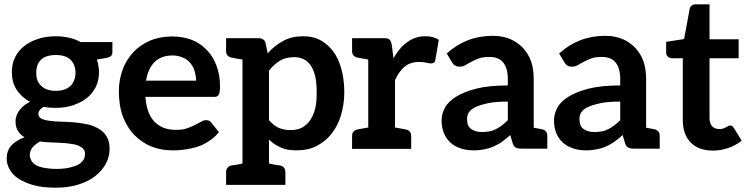

<svg xmlns="http://www.w3.org/2000/svg" viewBox="-20 -690 3470 890"><path d="M239 -522C210 -522 182 -518 157 -510C132 -502 111 -491 93 -477C75 -463 60 -445 50 -425C40 -405 35 -381 35 -356C35 -325 42 -297 57 -274C72 -251 93 -232 119 -218C108 -212 97 -206 89 -199C81 -192 74 -184 68 -176C62 -168 59 -160 56 -152C53 -144 52 -136 52 -128C52 -109 56 -94 64 -82C72 -70 81 -61 94 -54C68 -44 48 -32 33 -16C18 0 11 21 11 45C11 63 16 80 25 96C34 112 48 127 67 139C86 151 109 161 138 169C167 177 201 180 240 180C279 180 314 175 345 165C376 155 402 142 423 125C444 108 460 89 471 68C482 47 488 25 488 2C488 -22 484 -42 474 -58C464 -74 452 -85 436 -94C420 -103 404 -110 384 -114C364 -118 344 -121 323 -123C302 -125 283 -125 263 -126C243 -126 226 -128 210 -130C194 -132 182 -135 172 -140C162 -145 158 -153 158 -163C158 -175 166 -185 182 -195C200 -191 220 -190 239 -190C268 -190 294 -194 318 -202C342 -210 364 -221 382 -235C400 -249 414 -267 424 -287C434 -307 439 -331 439 -356C439 -367 438 -376 436 -386C434 -396 432 -405 429 -414L475 -422C485 -424 491 -427 495 -431C499 -435 501 -441 501 -449V-495H354C338 -504 320 -511 301 -515C282 -519 261 -522 239 -522ZM374 23C374 33 372 43 367 51C362 59 354 67 343 73C332 79 319 83 302 87C285 91 265 93 242 93C219 93 201 91 185 88C169 85 156 81 146 75C136 69 129 62 125 54C121 46 118 38 118 29C118 15 123 3 131 -7C139 -17 151 -26 165 -34C180 -32 196 -31 212 -30C228 -29 244 -29 260 -28C276 -27 290 -26 304 -24C318 -22 331 -20 341 -16C351 -12 359 -7 365 -1C371 5 374 13 374 23ZM239 -269C224 -269 211 -271 199 -275C187 -279 178 -285 170 -293C162 -301 157 -309 153 -319C149 -329 148 -341 148 -353C148 -378 155 -398 170 -413C185 -428 209 -435 239 -435C269 -435 292 -428 307 -413C322 -398 330 -378 330 -353C330 -341 328 -329 324 -319C320 -309 315 -299 307 -292C300 -285 290 -279 279 -275C268 -271 254 -269 239 -269Z M778 -521C740 -521 704 -514 674 -501C644 -488 618 -470 597 -447C576 -424 559 -397 548 -366C537 -335 531 -303 531 -268C531 -223 537 -183 550 -149C563 -115 581 -86 604 -63C627 -40 653 -22 684 -10C715 2 747 7 783 7C801 7 820 6 839 3C858 0 877 -4 896 -10C914 -16 932 -25 949 -36C966 -47 981 -61 995 -77L959 -122C956 -126 954 -128 950 -130C946 -132 941 -133 936 -133C928 -133 921 -131 913 -126C905 -121 895 -117 884 -111C873 -105 861 -100 846 -95C832 -90 815 -88 795 -88C754 -88 722 -100 697 -125C672 -150 658 -188 654 -241H971C977 -241 981 -241 985 -243C989 -245 992 -247 994 -251C996 -254 997 -259 998 -265C999 -271 1000 -280 1000 -289C1000 -326 994 -358 983 -387C972 -416 957 -440 937 -460C917 -480 894 -496 867 -506C840 -516 810 -521 778 -521ZM780 -433C798 -433 814 -429 828 -423C842 -417 853 -409 862 -398C871 -387 878 -375 882 -361C886 -347 889 -332 889 -316H657C663 -353 676 -382 696 -402C716 -422 744 -433 780 -433Z M1562 -372C1553 -404 1540 -432 1523 -454C1506 -476 1486 -493 1463 -505C1440 -517 1414 -522 1386 -522C1350 -522 1319 -515 1292 -500C1265 -485 1242 -467 1221 -443L1211 -490C1209 -498 1206 -503 1200 -507C1194 -511 1187 -513 1179 -513H1104H1028V-454C1028 -437 1036 -427 1053 -423C1054 -423 1056 -422 1059 -422C1062 -422 1067 -420 1074 -419C1081 -418 1092 -416 1104 -414V68C1092 70 1081 73 1074 74C1067 75 1062 76 1059 76C1056 76 1054 77 1053 77C1036 81 1028 92 1028 109V167H1104H1227H1303V109C1303 92 1295 81 1278 77C1277 77 1275 77 1272 76C1269 75 1264 75 1257 74C1250 73 1240 70 1227 68V-43C1243 -27 1262 -15 1282 -6C1302 3 1326 7 1355 7C1389 7 1420 1 1447 -13C1474 -27 1497 -45 1516 -69C1535 -93 1550 -121 1560 -154C1570 -187 1576 -223 1576 -261C1576 -303 1571 -339 1562 -372ZM1440 -183C1434 -161 1425 -143 1415 -129C1404 -115 1392 -104 1377 -97C1362 -90 1345 -87 1326 -87C1307 -87 1289 -90 1273 -97C1257 -104 1241 -116 1227 -133V-363C1243 -383 1260 -398 1278 -409C1296 -420 1318 -425 1344 -425C1360 -425 1374 -422 1387 -416C1400 -410 1411 -400 1420 -387C1429 -374 1436 -358 1441 -337C1446 -316 1448 -290 1448 -260C1448 -230 1446 -205 1440 -183Z M1951 -522C1920 -522 1893 -513 1868 -495C1843 -477 1822 -452 1804 -420L1796 -482C1794 -493 1791 -501 1786 -506C1781 -511 1773 -513 1760 -513H1687H1612V-454C1612 -437 1620 -427 1637 -423C1645 -422 1644 -422 1687 -414V-99C1644 -91 1645 -91 1637 -90C1620 -86 1612 -76 1612 -59V0H1687H1811H1886V-59C1886 -76 1878 -86 1861 -90C1853 -91 1854 -91 1811 -99V-319C1824 -346 1839 -368 1857 -382C1875 -396 1897 -403 1923 -403C1937 -403 1949 -401 1958 -399C1967 -397 1973 -396 1978 -396C1984 -396 1989 -398 1992 -400C1995 -402 1997 -406 1998 -412L2014 -505C1997 -517 1976 -522 1951 -522Z M2492 -91C2491 -91 2487 -92 2481 -93C2475 -94 2465 -96 2454 -98V-325C2454 -354 2450 -381 2442 -405C2434 -429 2420 -450 2404 -468C2388 -485 2368 -499 2345 -509C2321 -519 2294 -524 2264 -524C2181 -524 2110 -496 2051 -442L2074 -403C2078 -397 2082 -391 2088 -387C2094 -383 2102 -381 2110 -381C2120 -381 2129 -383 2137 -388C2145 -393 2154 -397 2164 -403C2174 -409 2186 -414 2199 -419C2212 -424 2229 -426 2249 -426C2277 -426 2298 -418 2312 -401C2326 -384 2334 -359 2334 -324V-294C2276 -294 2226 -289 2187 -279C2148 -269 2117 -256 2093 -241C2069 -226 2052 -209 2042 -190C2032 -171 2027 -151 2027 -132C2027 -109 2031 -89 2038 -72C2045 -55 2056 -40 2069 -28C2082 -16 2098 -8 2116 -2C2134 4 2154 7 2176 7C2194 7 2211 5 2226 2C2241 -1 2255 -5 2268 -11C2281 -17 2295 -24 2307 -33C2320 -42 2332 -52 2345 -64L2356 -28C2359 -17 2364 -9 2371 -6C2378 -2 2387 -1 2399 -1H2441H2454H2517V-60C2517 -77 2509 -87 2492 -91ZM2334 -133C2325 -124 2316 -116 2307 -109C2298 -102 2289 -97 2280 -92C2271 -87 2260 -83 2249 -81C2238 -79 2227 -78 2214 -78C2193 -78 2177 -83 2164 -92C2151 -101 2145 -117 2145 -139C2145 -150 2148 -161 2154 -170C2160 -179 2170 -187 2185 -194C2200 -201 2220 -207 2244 -212C2268 -217 2298 -219 2334 -219Z M3013 -91C3012 -91 3008 -92 3002 -93C2996 -94 2986 -96 2975 -98V-325C2975 -354 2971 -381 2963 -405C2955 -429 2941 -450 2925 -468C2909 -485 2889 -499 2866 -509C2842 -519 2815 -524 2785 -524C2702 -524 2631 -496 2572 -442L2595 -403C2599 -397 2603 -391 2609 -387C2615 -383 2623 -381 2631 -381C2641 -381 2650 -383 2658 -388C2666 -393 2675 -397 2685 -403C2695 -409 2707 -414 2720 -419C2733 -424 2750 -426 2770 -426C2798 -426 2819 -418 2833 -401C2847 -384 2855 -359 2855 -324V-294C2797 -294 2747 -289 2708 -279C2669 -269 2638 -256 2614 -241C2590 -226 2573 -209 2563 -190C2553 -171 2548 -151 2548 -132C2548 -109 2552 -89 2559 -72C2566 -55 2577 -40 2590 -28C2603 -16 2619 -8 2637 -2C2655 4 2675 7 2697 7C2715 7 2732 5 2747 2C2762 -1 2776 -5 2789 -11C2802 -17 2816 -24 2828 -33C2841 -42 2853 -52 2866 -64L2877 -28C2880 -17 2885 -9 2892 -6C2899 -2 2908 -1 2920 -1H2962H2975H3038V-60C3038 -77 3030 -87 3013 -91ZM2855 -133C2846 -124 2837 -116 2828 -109C2819 -102 2810 -97 2801 -92C2792 -87 2781 -83 2770 -81C2759 -79 2748 -78 2735 -78C2714 -78 2698 -83 2685 -92C2672 -101 2666 -117 2666 -139C2666 -150 2669 -161 2675 -170C2681 -179 2691 -187 2706 -194C2721 -201 2741 -207 2765 -212C2789 -217 2819 -219 2855 -219Z M3284 8C3309 8 3333 4 3356 -4C3379 -12 3400 -23 3418 -38L3381 -98C3378 -102 3376 -104 3374 -106C3372 -108 3368 -108 3364 -108C3361 -108 3359 -108 3356 -106C3353 -104 3349 -102 3345 -100C3341 -98 3337 -96 3332 -94C3327 -92 3321 -92 3313 -92C3300 -92 3289 -96 3281 -105C3273 -114 3269 -126 3269 -142V-420H3404V-508H3269V-670H3205C3198 -670 3191 -668 3186 -664C3181 -660 3178 -656 3177 -649L3151 -509L3068 -496V-446C3068 -437 3071 -431 3076 -427C3081 -423 3086 -420 3093 -420H3145V-134C3145 -90 3157 -55 3181 -30C3205 -5 3240 8 3284 8Z"/></svg>

Font: SVN-Aleo
Style: Bold
Weight: 700
Designer: Alessio Laiso
Version: Version 1.2.2